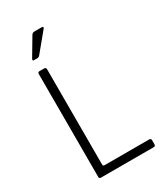

<svg xmlns="http://www.w3.org/2000/svg" viewBox="-206 -920 863 1004"><g transform="rotate(-30 225.5 -418.0)"><path d="M176 -836H221Q233 -836 226 -825L136 -716Q129 -707 119 -707H99Q89 -707 95 -719L158 -825Q164 -836 176 -836ZM413 0H95Q85 0 85 -12V-631Q85 -643 95 -643H124Q135 -643 135 -631V-56Q135 -47 145 -47H413Q425 -47 425 -36V-11Q425 0 413 0Z"/></g></svg>

Font: Rajdhani
Style: Regular
Weight: 400
Designer: Satya Rajpurohit, Jyotish Sonowal
Foundry: Indian Type Foundry
Version: Version 1.201 February 1, 2022